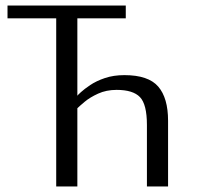

<svg xmlns="http://www.w3.org/2000/svg" viewBox="-20 -670 710 690"><path d="M182 0V-604H7V-650H432V-604H258V-326Q259 -328 271 -339Q283 -350 304.5 -364.5Q326 -379 357 -389.5Q388 -400 427 -400Q513 -400 548.5 -359Q584 -318 584 -236V0H508V-221Q508 -295 483 -321Q458 -347 399 -347Q362 -347 332.5 -333.5Q303 -320 284 -304Q265 -288 258 -281V0Z"/></svg>

Font: Arsenal SC
Style: Regular
Weight: 400
Designer: Andrij Shevchenko
Foundry: Stairsfor
Version: Version 2.001; ttfautohint (v1.8.4.7-5d5b)